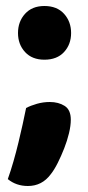

<svg xmlns="http://www.w3.org/2000/svg" viewBox="-20 -504 294 640"><path d="M40 -394Q40 -432 63.5 -458Q87 -484 128 -484Q170 -484 193.5 -458Q217 -432 217 -394Q217 -356 193.5 -330.5Q170 -305 128 -305Q87 -305 63.5 -330.5Q40 -356 40 -394ZM149 77Q120 116 73 116Q34 116 6 93Q16 65 25 33.5Q34 2 41.5 -29Q49 -60 55.5 -89.5Q62 -119 67 -144Q82 -152 103 -158Q124 -164 146 -164Q175 -164 195.5 -151Q216 -138 216 -105Q216 -85 210 -60Q204 -35 194 -9.5Q184 16 172.5 39Q161 62 149 77Z"/></svg>

Font: Baloo Thambi 2
Style: Bold
Weight: 700
Designer: Aadarsh Rajan and Ek Type
Foundry: Ek Type
Version: Version 1.640;hotconv 1.0.111;makeotfexe 2.5.65597; ttfautoh